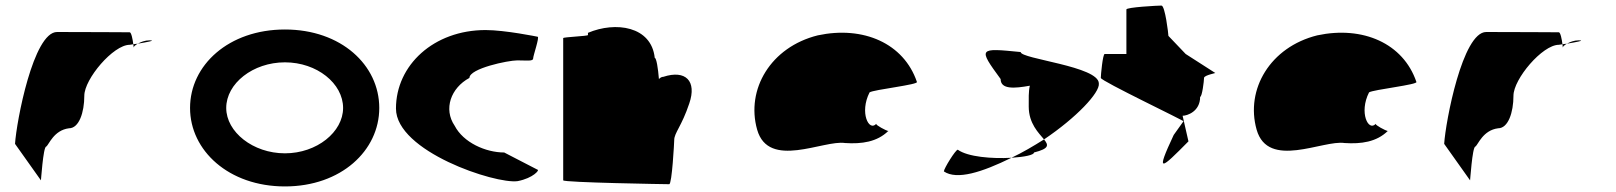

<svg xmlns="http://www.w3.org/2000/svg" viewBox="-20 -662 5808 690"><path d="M34 -145 127 -14C127 -6 135 -135 146 -135C156 -142 173 -194 228 -201C264 -201 283 -258 283 -318C283 -378 387 -501 446 -501C446 -501 451 -502 459 -503C457 -520 452 -546 446 -546C446 -546 283 -547 185 -547C100 -547 39 -225 34 -145ZM459 -503C460 -498 460 -494 460 -491C460 -494 466 -500 475 -505C469 -504 464 -504 459 -503ZM475 -505C505 -510 544 -517 517 -517C501 -517 486 -511 475 -505Z M663 -274C663 -121 802 8 1004 8C1206 8 1343 -121 1343 -274C1343 -428 1206 -556 1004 -556C802 -556 663 -428 663 -274ZM793 -274C793 -362 889 -438 1004 -438C1119 -438 1213 -362 1213 -274C1213 -188 1119 -111 1004 -111C889 -111 793 -188 793 -274Z M1403 -272C1403 -118 1760 0 1840 -11C1897 -22 1920 -52 1912 -52L1792 -114C1725 -114 1645 -150 1614 -210C1573 -270 1600 -346 1667 -382C1667 -416 1806 -445 1839 -445C1873 -445 1896 -441 1896 -452C1896 -462 1920 -530 1912 -530C1912 -530 1795 -554 1725 -554C1539 -554 1403 -428 1403 -272Z M2004 -14C2004 -6 2375 0 2385 0C2395 0 2403 -152 2403 -159C2403 -184 2430 -209 2457 -290C2485 -371 2444 -412 2364 -386C2358 -386 2353 -383 2348 -378C2345 -416 2339 -454 2333 -454C2321 -568 2192 -586 2093 -544V-536C2092 -532 2004 -529 2004 -525Z M2701 -196C2742 -52 2940 -160 3017 -148C3077 -144 3132 -152 3172 -191C3164 -193 3127 -212 3129 -217C3103 -188 3068 -257 3105 -330C3119 -340 3285 -358 3275 -368C3228 -506 3083 -570 2919 -535C2750 -493 2660 -341 2701 -196ZM3129 -218V-217ZM3173 -192 3172 -191C3174 -191 3174 -191 3173 -190Z M3372 -46C3419 -14 3509 -43 3615 -95C3545 -91 3458 -98 3422 -124C3414 -124 3372 -56 3372 -46ZM3576 -378C3576 -340 3626 -344 3681 -354C3676 -333 3677 -306 3677 -279C3677 -218 3713 -184 3732 -161C3848 -239 3933 -329 3929 -362C3929 -424 3648 -450 3648 -475C3497 -490 3494 -490 3576 -378ZM3615 -95C3662 -98 3696 -105 3696 -114C3751 -128 3749 -140 3732 -161C3694 -137 3655 -114 3615 -95Z M3936 -382C3936 -371 4241 -226 4233 -226L4198 -177C4131 -34 4152 -54 4251 -154L4230 -246C4246 -246 4293 -261 4293 -314C4300 -314 4307 -371 4307 -382C4307 -392 4354 -400 4347 -400L4241 -468L4179 -533C4179 -540 4167 -642 4154 -642C4141 -642 4028 -636 4028 -628V-468H3950C3943 -468 3936 -392 3936 -382Z M4496 -196C4537 -52 4735 -160 4812 -148C4872 -144 4927 -152 4967 -191C4959 -193 4922 -212 4924 -217C4898 -188 4863 -257 4900 -330C4914 -340 5080 -358 5070 -368C5023 -506 4878 -570 4714 -535C4545 -493 4455 -341 4496 -196ZM4924 -218V-217ZM4968 -192 4967 -191C4969 -191 4969 -191 4968 -190Z M5170 -145 5263 -14C5263 -6 5271 -135 5282 -135C5292 -142 5309 -194 5364 -201C5400 -201 5419 -258 5419 -318C5419 -378 5523 -501 5582 -501C5582 -501 5587 -502 5595 -503C5593 -520 5588 -546 5582 -546C5582 -546 5419 -547 5321 -547C5236 -547 5175 -225 5170 -145ZM5595 -503C5596 -498 5596 -494 5596 -491C5596 -494 5602 -500 5611 -505C5605 -504 5600 -504 5595 -503ZM5611 -505C5641 -510 5680 -517 5653 -517C5637 -517 5622 -511 5611 -505Z"/></svg>

Font: Ampere
Style: SCExt
Weight: 400
Version: Version 1